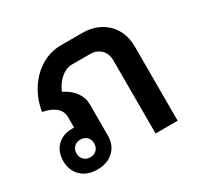

<svg xmlns="http://www.w3.org/2000/svg" viewBox="-127 -707 892 866"><g transform="rotate(-30 319.5 -274.0)"><path d="M571 -385V0H456V-380Q456 -415 435 -436.5Q414 -458 379 -458H287Q255 -458 227.5 -435Q200 -412 184 -374Q223 -355 244 -326Q265 -297 265 -262V-100Q265 -50 233 -20Q201 10 148 10Q96 10 64.5 -20.5Q33 -51 33 -100Q33 -148 62.5 -177.5Q92 -207 141 -207Q148 -207 151 -206V-262Q151 -292 127.5 -312Q104 -332 61 -340Q71 -402 103 -451.5Q135 -501 182.5 -529.5Q230 -558 286 -558H395Q474 -558 522.5 -510.5Q571 -463 571 -385ZM194 -100Q194 -120 181.5 -133Q169 -146 148 -146Q128 -146 115 -133Q102 -120 102 -100Q102 -80 115 -67Q128 -54 148 -54Q169 -54 181.5 -67Q194 -80 194 -100Z"/></g></svg>

Font: Bai Jamjuree SemiBold
Style: Regular
Weight: 600
Version: Version 1.000; ttfautohint (v1.6)